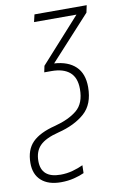

<svg xmlns="http://www.w3.org/2000/svg" viewBox="-149 -579 551 869"><g transform="rotate(-10 126.5 -144.5)"><path d="M60 240Q2 240 -30 211.5Q-62 183 -62 131Q-62 70 -28.5 36Q5 2 77 -16Q142 -33 179.5 -64Q217 -95 217 -161Q217 -213 188 -238Q159 -263 104 -263H71L77 -292L260 -495H65L73 -529H313L306 -496L122 -295Q186 -291 220.5 -258Q255 -225 255 -163Q255 -84 209 -43.5Q163 -3 87 16Q27 31 1 57Q-25 83 -25 128Q-25 206 64 206Q93 206 120 198.5Q147 191 168 181L167 217Q148 226 120 233Q92 240 60 240Z"/></g></svg>

Font: Noto Sans Condensed ExtraLight
Style: Italic
Weight: 200
Width: 3
Italic angle: -12°
Designer: Monotype Design Team
Foundry: Monotype Imaging Inc.
Version: Version 2.013; ttfautohint (v1.8.4.7-5d5b)